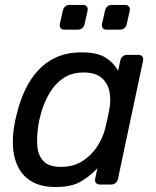

<svg xmlns="http://www.w3.org/2000/svg" viewBox="-20 -740 626 770"><path d="M203.4 10Q148.3 10 112.2 -9.4Q76.1 -28.8 56.8 -62.4Q37.6 -96 33.1 -139.2Q28.6 -182.4 36.1 -229.9Q38.7 -246.4 41.8 -260.2Q44.9 -273.9 49.1 -290.2Q60.8 -337.1 80.9 -379.7Q101.1 -422.4 131.7 -456.5Q162.4 -490.6 205.8 -510.3Q249.3 -530 306.8 -530Q371.1 -530 403.8 -508.7Q436.4 -487.4 453.8 -456.4L462.4 -497.1Q464.4 -507.3 471.9 -513.6Q479.4 -520 489.6 -520H535.1Q545.2 -520 550.5 -513.6Q555.8 -507.3 553.8 -497.1L453.2 -22.9Q451.2 -12.7 443.7 -6.4Q436.2 0 426.1 0H380.4Q370.2 0 364.9 -6.4Q359.6 -12.7 361.6 -22.9L370.7 -65.4Q339.9 -32.8 303.3 -11.4Q266.8 10 203.4 10ZM224.2 -70.7Q274.1 -70.7 310.5 -93.9Q346.9 -117.2 369.8 -152.5Q392.8 -187.9 401.8 -224.6Q406.2 -241.1 410.8 -263.3Q415.4 -285.5 418.4 -301.8Q425.5 -337.3 419.3 -371.1Q413 -404.8 388.5 -427.1Q363.9 -449.3 315.2 -449.3Q268 -449.3 234.5 -426.9Q200.9 -404.4 179.3 -367.9Q157.7 -331.3 145.2 -288.9Q141.2 -273.9 138 -260Q134.8 -246.1 132.8 -231.1Q126.7 -188.7 129.9 -152.1Q133 -115.6 155 -93.1Q177 -70.7 224.2 -70.7ZM406.9 -621Q396.9 -621 392.3 -627.1Q387.7 -633.2 388.9 -643.2L401.1 -697.3Q403.1 -707.3 410.3 -713.8Q417.5 -720.3 427.5 -720.3H481.6Q491.6 -720.3 497 -713.8Q502.4 -707.3 500.4 -697.3L488.2 -643.2Q486.2 -633.2 478.7 -627.1Q471.1 -621 461.1 -621ZM237.8 -621Q227.8 -621 223.2 -627.1Q218.6 -633.2 219.8 -643.2L232 -697.3Q234 -707.3 241.2 -713.8Q248.4 -720.3 258.4 -720.3H312.5Q322.5 -720.3 327.9 -713.8Q333.3 -707.3 331.3 -697.3L319.1 -643.2Q317.1 -633.2 309.5 -627.1Q301.9 -621 291.9 -621Z"/></svg>

Font: Rubik Light
Style: Italic
Weight: 300
Italic angle: -12°
Designer: Hubert and Fischer
Foundry: Hubert and Fischer
Version: Version 2.300;gftools[0.9.30]